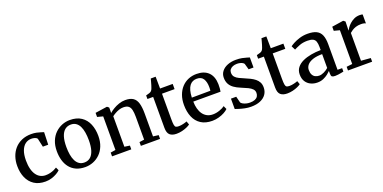

<svg xmlns="http://www.w3.org/2000/svg" viewBox="-13 -1453 4438 2223"><g transform="rotate(-20 2206.0 -341.5)"><path d="M279.5 11Q196.5 11 141.5 -25.5Q86.5 -62 58.8 -125.2Q31 -188.5 31 -268.5Q30.5 -330 48.8 -383.5Q67 -437 102.5 -477.2Q138 -517.5 189.8 -540.2Q241.5 -563 308 -563Q343 -563 371.8 -557Q400.5 -551 422 -543.8Q443.5 -536.5 457.5 -532.5L452.5 -379.5H386.5L364 -481.5Q362.5 -490 351.5 -496.8Q340.5 -503.5 324.8 -507.5Q309 -511.5 291 -511.5Q249 -511.5 216.8 -487.5Q184.5 -463.5 166.2 -416Q148 -368.5 147.5 -297Q147.5 -237 159 -191.8Q170.5 -146.5 191.8 -116.8Q213 -87 242 -72.2Q271 -57.5 305.5 -57.5Q335 -57.5 361.5 -64Q388 -70.5 409.8 -80.2Q431.5 -90 446.5 -100L464.5 -61Q448.5 -44.5 419.8 -27.8Q391 -11 354.8 0Q318.5 11 279.5 11Z M520 -274Q520 -344.5 541.8 -398.2Q563.5 -452 601 -488.5Q638.5 -525 685.5 -544Q732.5 -563 782.5 -563Q868.5 -563 924 -525.5Q979.5 -488 1006.2 -423.5Q1033 -359 1033 -277.5Q1033 -207 1011.2 -153Q989.5 -99 952 -62.5Q914.5 -26 867.5 -7.5Q820.5 11 770.5 11Q706 11 658.8 -10.5Q611.5 -32 580.8 -70.5Q550 -109 535 -161Q520 -213 520 -274ZM777.5 -42.5Q820.5 -42.5 850.8 -67.5Q881 -92.5 896.8 -142.8Q912.5 -193 912.5 -269Q912.5 -320 905.2 -364Q898 -408 882.2 -440.5Q866.5 -473 840.5 -491.2Q814.5 -509.5 777.5 -509.5Q734 -509.5 703.2 -484.5Q672.5 -459.5 656.5 -409.5Q640.5 -359.5 640.5 -283Q640.5 -231 648 -187.2Q655.5 -143.5 671.8 -111Q688 -78.5 714.2 -60.5Q740.5 -42.5 777.5 -42.5Z M1163 -56V-470L1094 -488V-538.5L1236.5 -559.5H1242.5L1263.5 -542.5V-501.5L1262.5 -475Q1283.5 -494.5 1316.2 -514.2Q1349 -534 1387.8 -547.2Q1426.5 -560.5 1465.5 -560.5Q1527 -560.5 1562 -536.8Q1597 -513 1611.2 -463.5Q1625.5 -414 1625.5 -337V-55L1692.5 -46.5V0H1456V-46.5L1516 -55V-335.5Q1516 -388 1508 -422Q1500 -456 1478.5 -472.5Q1457 -489 1416 -489Q1389.5 -489 1363.2 -480.2Q1337 -471.5 1313.8 -458.2Q1290.5 -445 1273 -431.5V-56L1338 -46.5V0H1101V-46.5Z M1894.5 10Q1841 10 1812.2 -15Q1783.5 -40 1783.5 -103.5V-484H1713V-528Q1723 -531 1734.8 -534Q1746.5 -537 1757 -540.2Q1767.5 -543.5 1772.5 -547.5Q1779 -552 1783.5 -557.2Q1788 -562.5 1791.8 -569.5Q1795.5 -576.5 1799 -586.5Q1804 -598.5 1810 -619.2Q1816 -640 1821.8 -660.8Q1827.5 -681.5 1830.5 -694H1890.5L1892 -548H2047.5V-484H1892.5V-172.5Q1892.5 -122 1896.8 -99Q1901 -76 1912.8 -69.8Q1924.5 -63.5 1948 -63.5Q1974 -63.5 2004 -70.8Q2034 -78 2049.5 -85L2065 -42Q2049.5 -30 2022.5 -18Q1995.5 -6 1962 2Q1928.5 10 1894.5 10Z M2334.5 11Q2251 11 2195.8 -25Q2140.5 -61 2113.5 -125.5Q2086.5 -190 2086.5 -274Q2086.5 -340.5 2105.8 -393.5Q2125 -446.5 2159.8 -484.5Q2194.5 -522.5 2241.8 -542.5Q2289 -562.5 2344.5 -562.5Q2438 -562.5 2489.8 -511.8Q2541.5 -461 2544 -365.5Q2544 -335 2542.5 -312.8Q2541 -290.5 2537.5 -274H2201.5Q2202 -226.5 2212.8 -186.8Q2223.5 -147 2244.2 -118Q2265 -89 2295.5 -73Q2326 -57 2366.5 -57Q2407.5 -57 2449.5 -71.8Q2491.5 -86.5 2514 -104.5L2533 -62.5Q2515.5 -44.5 2484.2 -27.5Q2453 -10.5 2414 0.2Q2375 11 2334.5 11ZM2201.5 -323 2430.5 -324.5Q2432 -334 2432.5 -346.2Q2433 -358.5 2433 -368.5Q2433 -431.5 2409.2 -470.5Q2385.5 -509.5 2328.5 -509.5Q2302 -509.5 2279.5 -499.5Q2257 -489.5 2240.2 -467.5Q2223.5 -445.5 2213.5 -410Q2203.5 -374.5 2201.5 -323Z M2812.5 11Q2774 11 2736.8 3.2Q2699.5 -4.5 2669.5 -14Q2639.5 -23.5 2623 -29.5V-157H2688L2707.5 -80Q2713 -70 2729.8 -60.2Q2746.5 -50.5 2769 -44.5Q2791.5 -38.5 2815.5 -38.5Q2853 -38.5 2877 -48.5Q2901 -58.5 2912.2 -76.8Q2923.5 -95 2923.5 -119Q2923.5 -146.5 2905.8 -166Q2888 -185.5 2854.5 -202Q2821 -218.5 2773.5 -237.5Q2726 -256.5 2693.5 -280.2Q2661 -304 2644.2 -336.2Q2627.5 -368.5 2627.5 -412.5Q2627.5 -457.5 2653.8 -490.8Q2680 -524 2725.5 -542.2Q2771 -560.5 2828.5 -560.5Q2872 -560.5 2904 -554.2Q2936 -548 2957.8 -540.8Q2979.5 -533.5 2992 -530.5V-406.5H2931.5L2911 -479.5Q2906.5 -488.5 2894 -496Q2881.5 -503.5 2863.8 -508Q2846 -512.5 2826 -512.5Q2796.5 -512.5 2774 -503.5Q2751.5 -494.5 2738.5 -478Q2725.5 -461.5 2725.5 -438.5Q2725.5 -405.5 2743.8 -385.2Q2762 -365 2791.2 -351.2Q2820.5 -337.5 2853 -323.5Q2885.5 -310 2916 -295Q2946.5 -280 2971 -260.5Q2995.5 -241 3009.8 -214.5Q3024 -188 3024 -150.5Q3024 -102.5 2999.2 -66.2Q2974.5 -30 2927.2 -9.5Q2880 11 2812.5 11Z M3258.5 10Q3205 10 3176.2 -15Q3147.5 -40 3147.5 -103.5V-484H3077V-528Q3087 -531 3098.8 -534Q3110.5 -537 3121 -540.2Q3131.5 -543.5 3136.5 -547.5Q3143 -552 3147.5 -557.2Q3152 -562.5 3155.8 -569.5Q3159.5 -576.5 3163 -586.5Q3168 -598.5 3174 -619.2Q3180 -640 3185.8 -660.8Q3191.5 -681.5 3194.5 -694H3254.5L3256 -548H3411.5V-484H3256.5V-172.5Q3256.5 -122 3260.8 -99Q3265 -76 3276.8 -69.8Q3288.5 -63.5 3312 -63.5Q3338 -63.5 3368 -70.8Q3398 -78 3413.5 -85L3429 -42Q3413.5 -30 3386.5 -18Q3359.5 -6 3326 2Q3292.5 10 3258.5 10Z M3630 10.5Q3586.5 10.5 3549.2 -6.8Q3512 -24 3489.2 -59Q3466.5 -94 3466.5 -147Q3466.5 -196.5 3493.8 -231.2Q3521 -266 3567.2 -287.5Q3613.5 -309 3671.5 -319.5Q3729.5 -330 3791.5 -330.5V-368Q3791.5 -410.5 3782.5 -436Q3773.5 -461.5 3749.8 -473Q3726 -484.5 3682.5 -484.5Q3625.5 -484.5 3582.5 -467.2Q3539.5 -450 3515 -437L3490.5 -486Q3502 -496 3534.5 -513.8Q3567 -531.5 3613.2 -545.8Q3659.5 -560 3711 -560Q3780 -560 3820.5 -539.8Q3861 -519.5 3879 -476.5Q3897 -433.5 3897 -366V-49L3953.5 -48.5V-6.5Q3942.5 -4 3924.5 -0.5Q3906.5 3 3886.2 5.8Q3866 8.5 3848.5 8.5Q3821.5 8.5 3810 0.2Q3798.5 -8 3798.5 -37V-70.5Q3786.5 -57.5 3762.5 -38.2Q3738.5 -19 3705 -4.2Q3671.5 10.5 3630 10.5ZM3676 -57.5Q3703 -57.5 3735 -72.5Q3767 -87.5 3791.5 -110V-280.5Q3721.5 -280.5 3675.2 -264.8Q3629 -249 3606 -221.8Q3583 -194.5 3583 -159.5Q3583 -124.5 3595 -101.8Q3607 -79 3628.2 -68.2Q3649.5 -57.5 3676 -57.5Z M4008 0V-45.5L4079.5 -54V-470L4010 -488V-538.5L4148 -559.5H4153.5L4175 -542.5L4174.5 -521.5L4172 -433.5L4174.5 -434.5Q4179 -444.5 4192.5 -464.2Q4206 -484 4229 -505.2Q4252 -526.5 4283.2 -541.5Q4314.5 -556.5 4354 -556.5Q4367.5 -556.5 4375.8 -555Q4384 -553.5 4389.5 -551.5V-441Q4383.5 -445.5 4368.8 -449.2Q4354 -453 4331.5 -453Q4294 -453 4266.8 -443.8Q4239.5 -434.5 4220.5 -421.8Q4201.5 -409 4188 -397V-54.5L4305.5 -45V0Z"/></g></svg>

Font: Merriweather 36pt Medium
Style: Regular
Weight: 500
Version: Version 2.100